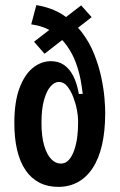

<svg xmlns="http://www.w3.org/2000/svg" viewBox="-20 -716 467 750"><path d="M208 14Q166 14 134 -2.5Q102 -19 80 -51Q58 -83 47 -129.5Q36 -176 36 -235Q36 -318 56 -371.5Q76 -425 108.5 -451Q141 -477 179 -477Q209 -477 230.5 -462Q252 -447 266.5 -418.5Q281 -390 288 -349H303Q301 -371 295 -403.5Q289 -436 276.5 -470.5Q264 -505 241.5 -537Q219 -569 185 -591.5Q151 -614 102 -621L122 -696Q183 -686 226.5 -657.5Q270 -629 300 -589.5Q330 -550 348 -504.5Q366 -459 375.5 -414.5Q385 -370 388 -333.5Q391 -297 391 -276Q391 -204 378.5 -150Q366 -96 342 -59.5Q318 -23 284 -4.5Q250 14 208 14ZM217 -77Q237 -77 250 -92.5Q263 -108 271 -132.5Q279 -157 282 -183.5Q285 -210 285 -232V-247Q285 -262 280.5 -286.5Q276 -311 266.5 -336Q257 -361 243 -378.5Q229 -396 210 -396Q193 -396 177.5 -378.5Q162 -361 152 -325.5Q142 -290 142 -236Q142 -183 152.5 -147.5Q163 -112 180 -94.5Q197 -77 217 -77ZM113 -553 297 -695 338 -649 154 -506Z"/></svg>

Font: Bricolage Grotesque 24pt Condensed Medium
Style: Regular
Weight: 500
Width: 3
Designer: Mathieu Triay
Foundry: Atelier Triay
Version: Version 1.001;gftools[0.9.33.dev8+g029e19f]